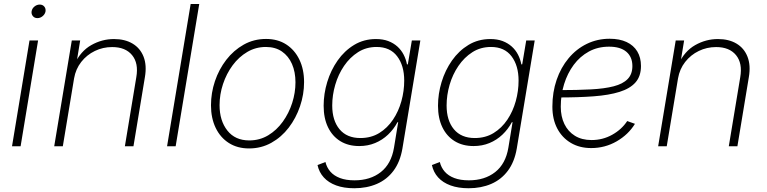

<svg xmlns="http://www.w3.org/2000/svg" viewBox="-20 -748 3922 982"><path d="M41.5 0 130.9 -541H174.8L85.4 0ZM171.4 -655.3Q156.7 -655.3 148.2 -665.5Q139.6 -675.8 141.6 -689.9Q144 -704.6 156.2 -714.6Q168.5 -724.6 183.1 -724.6Q197.8 -724.6 206.3 -714.6Q214.8 -704.6 212.9 -689.9Q210.4 -675.8 198.2 -665.5Q186 -655.3 171.4 -655.3Z M358.9 -347.2 301.3 0H257.3L347.2 -541H390.1L370.1 -418.9L361.3 -419.9Q392.1 -486.3 446.8 -517.3Q501.5 -548.3 563 -548.3Q619.1 -548.3 658.2 -524.9Q697.3 -501.5 714.4 -457.8Q731.4 -414.1 721.2 -354L662.6 0H618.7L677.2 -353.5Q689.5 -424.8 655.5 -466.1Q621.6 -507.3 553.7 -507.3Q506.3 -507.3 465.1 -487.3Q423.8 -467.3 395.5 -431.2Q367.2 -395 358.9 -347.2Z M999 -727.5 878.4 0H834.5L955.1 -727.5Z M1253.9 11.2Q1194.3 11.2 1150.6 -16.6Q1106.9 -44.4 1083 -94.2Q1059.1 -144 1059.1 -209.5Q1059.1 -272.5 1079.3 -332.8Q1099.6 -393.1 1137.2 -441.9Q1174.8 -490.7 1226.6 -519.8Q1278.3 -548.8 1340.8 -548.8Q1400.4 -548.8 1443.8 -520.8Q1487.3 -492.7 1511.2 -443.1Q1535.2 -393.6 1535.2 -328.1Q1535.2 -265.1 1514.6 -204.6Q1494.1 -144 1456.8 -95.2Q1419.4 -46.4 1367.7 -17.6Q1315.9 11.2 1253.9 11.2ZM1254.9 -29.8Q1308.1 -29.8 1351.6 -55.9Q1395 -82 1426.3 -125.5Q1457.5 -168.9 1474.4 -221.4Q1491.2 -273.9 1491.2 -327.1Q1491.2 -379.9 1473.4 -420.7Q1455.6 -461.4 1421.9 -484.6Q1388.2 -507.8 1339.8 -507.8Q1288.1 -507.8 1244.9 -482.4Q1201.7 -457 1169.9 -414.1Q1138.2 -371.1 1120.6 -318.1Q1103 -265.1 1103 -210Q1103 -130.9 1142.8 -80.3Q1182.6 -29.8 1254.9 -29.8Z M1792 214.8Q1738.8 214.8 1699.5 200.4Q1660.2 186 1636 159.4Q1611.8 132.8 1604 96.2L1644.5 80.6Q1651.4 108.9 1669.7 129.9Q1688 150.9 1718.8 162.6Q1749.5 174.3 1793 174.3Q1874 174.3 1927.7 132.1Q1981.4 89.8 1995.1 7.3L2016.6 -123.5L2012.7 -122.6Q1993.7 -86.9 1964.6 -59.3Q1935.5 -31.7 1898.4 -16.4Q1861.3 -1 1817.4 -1Q1761.2 -1 1720.5 -26.1Q1679.7 -51.3 1657.5 -97.4Q1635.3 -143.6 1635.3 -207Q1635.3 -268.1 1653.6 -328.4Q1671.9 -388.7 1706.8 -438.5Q1741.7 -488.3 1791.3 -518.3Q1840.8 -548.3 1902.8 -548.3Q1938.5 -548.3 1965.6 -538.1Q1992.7 -527.8 2012.5 -510Q2032.2 -492.2 2044.4 -468.5Q2056.6 -444.8 2061.5 -418.5L2065.9 -418.9L2086.4 -541H2129.9L2038.1 12.2Q2026.4 80.1 1992.7 125.2Q1959 170.4 1907.5 192.6Q1856 214.8 1792 214.8ZM1823.2 -42Q1877.9 -42 1919.7 -67.6Q1961.4 -93.3 1990 -136Q2018.6 -178.7 2033 -230.7Q2047.4 -282.7 2047.4 -335.9Q2047.4 -412.6 2011.2 -460.2Q1975.1 -507.8 1906.2 -507.8Q1853 -507.8 1811.3 -481.2Q1769.5 -454.6 1739.7 -410.9Q1710 -367.2 1694.6 -314.2Q1679.2 -261.2 1679.2 -208.5Q1679.2 -131.8 1716.6 -86.9Q1753.9 -42 1823.2 -42Z M2377 214.8Q2323.7 214.8 2284.4 200.4Q2245.1 186 2220.9 159.4Q2196.8 132.8 2189 96.2L2229.5 80.6Q2236.3 108.9 2254.6 129.9Q2272.9 150.9 2303.7 162.6Q2334.5 174.3 2377.9 174.3Q2459 174.3 2512.7 132.1Q2566.4 89.8 2580.1 7.3L2601.6 -123.5L2597.7 -122.6Q2578.6 -86.9 2549.6 -59.3Q2520.5 -31.7 2483.4 -16.4Q2446.3 -1 2402.3 -1Q2346.2 -1 2305.4 -26.1Q2264.6 -51.3 2242.4 -97.4Q2220.2 -143.6 2220.2 -207Q2220.2 -268.1 2238.5 -328.4Q2256.8 -388.7 2291.7 -438.5Q2326.7 -488.3 2376.2 -518.3Q2425.8 -548.3 2487.8 -548.3Q2523.4 -548.3 2550.5 -538.1Q2577.6 -527.8 2597.4 -510Q2617.2 -492.2 2629.4 -468.5Q2641.6 -444.8 2646.5 -418.5L2650.9 -418.9L2671.4 -541H2714.8L2623 12.2Q2611.3 80.1 2577.6 125.2Q2543.9 170.4 2492.4 192.6Q2440.9 214.8 2377 214.8ZM2408.2 -42Q2462.9 -42 2504.6 -67.6Q2546.4 -93.3 2575 -136Q2603.5 -178.7 2617.9 -230.7Q2632.3 -282.7 2632.3 -335.9Q2632.3 -412.6 2596.2 -460.2Q2560.1 -507.8 2491.2 -507.8Q2438 -507.8 2396.2 -481.2Q2354.5 -454.6 2324.7 -410.9Q2294.9 -367.2 2279.5 -314.2Q2264.2 -261.2 2264.2 -208.5Q2264.2 -131.8 2301.5 -86.9Q2338.9 -42 2408.2 -42Z M3003.9 9.3Q2944.3 9.3 2899.7 -17.1Q2855 -43.5 2830.1 -90.8Q2805.2 -138.2 2805.2 -202.6Q2805.2 -276.4 2826.9 -339.6Q2848.6 -402.8 2888.2 -450.2Q2927.7 -497.6 2981.4 -523.7Q3035.2 -549.8 3098.1 -549.8Q3148.9 -549.8 3184.8 -533Q3220.7 -516.1 3239.5 -484.9Q3258.3 -453.6 3258.3 -410.6Q3258.3 -358.4 3230.5 -326.7Q3202.6 -294.9 3148.7 -278.1Q3094.7 -261.2 3016.6 -255.4Q2938.5 -249.5 2837.9 -249.5L2841.8 -287.1Q2932.6 -287.1 3002 -290.8Q3071.3 -294.4 3118.7 -306.6Q3166 -318.8 3190.2 -343.8Q3214.4 -368.7 3214.4 -410.2Q3214.4 -457 3183.6 -483.2Q3152.8 -509.3 3095.2 -509.3Q3037.6 -509.3 2991.9 -484.4Q2946.3 -459.5 2914.3 -416.3Q2882.3 -373 2865.2 -317.9Q2848.1 -262.7 2848.1 -202.1Q2848.1 -151.9 2866.7 -113.5Q2885.3 -75.2 2920.4 -53.5Q2955.6 -31.7 3005.9 -31.7Q3062.5 -31.7 3110.8 -58.6Q3159.2 -85.4 3188 -128.9L3227.5 -114.7Q3193.8 -59.6 3134 -25.1Q3074.2 9.3 3003.9 9.3Z M3447.8 -347.2 3390.1 0H3346.2L3436 -541H3479L3459 -418.9L3450.2 -419.9Q3481 -486.3 3535.6 -517.3Q3590.3 -548.3 3651.9 -548.3Q3708 -548.3 3747.1 -524.9Q3786.1 -501.5 3803.2 -457.8Q3820.3 -414.1 3810.1 -354L3751.5 0H3707.5L3766.1 -353.5Q3778.3 -424.8 3744.4 -466.1Q3710.4 -507.3 3642.6 -507.3Q3595.2 -507.3 3554 -487.3Q3512.7 -467.3 3484.4 -431.2Q3456.1 -395 3447.8 -347.2Z"/></svg>

Font: Inter 17pt ExtraLight
Style: Italic
Weight: 250
Italic angle: -9.3988°
Version: Version 4.001;git-66647c0bb